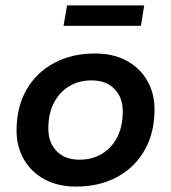

<svg xmlns="http://www.w3.org/2000/svg" viewBox="-20 -677 630 707"><path d="M260 10Q193 10 143.5 -17Q94 -44 67.5 -91Q41 -138 41 -196Q41 -283 77.5 -346.5Q114 -410 179 -445Q244 -480 330 -480Q398 -480 447 -453Q496 -426 522.5 -379.5Q549 -333 549 -274Q549 -188 512.5 -124Q476 -60 411 -25Q346 10 260 10ZM273 -89Q320 -89 356 -111Q392 -133 412 -172.5Q432 -212 432 -267Q432 -318 401.5 -349.5Q371 -381 317 -381Q270 -381 234 -359Q198 -337 178 -297.5Q158 -258 158 -203Q158 -152 188.5 -120.5Q219 -89 273 -89ZM214 -582 227 -657H511L499 -582Z"/></svg>

Font: Gantari SemiBold
Style: Italic
Weight: 600
Italic angle: -10°
Designer: Anugrah Pasau
Foundry: Lafontype
Version: Version 1.000